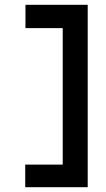

<svg xmlns="http://www.w3.org/2000/svg" viewBox="-20 -690 440 799"><path d="M345 89H85V-5H241V-573H86V-670H345Z"/></svg>

Font: Inconsolata Condensed ExtraBold
Style: Regular
Weight: 800
Width: 3
Monospace: yes
Designer: Raph Levien, Cyreal, Brenton Simpson
Foundry: Raph Levien, Cyreal, Google
Version: Version 3.001; ttfautohint (v1.8.2.53-6de2)